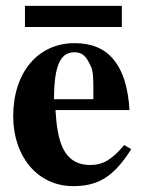

<svg xmlns="http://www.w3.org/2000/svg" viewBox="-20 -620 484 654"><path d="M298 -282H164C164 -402 188 -442 234 -442C263 -442 275 -425 289 -395C298 -376 298 -355 298 -303ZM403 -126C362 -77 331 -58 288 -58C190 -58 175 -150 169 -245H421C417 -319 399 -382 362 -423C333 -455 292 -473 234 -473C109 -473 25 -373 25 -224C25 -87 108 14 229 14C314 14 367 -17 427 -112ZM395 -528V-600H65V-528Z"/></svg>

Font: XITS Math
Style: Bold
Weight: 700
Designer: MicroPress Inc., with final additions and corrections provided by Coen Hoffman, Elsevier (retired)
Version: Version 1.302